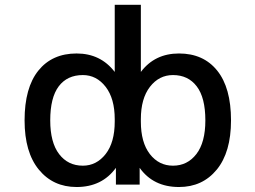

<svg xmlns="http://www.w3.org/2000/svg" viewBox="-20 -751 1040 782"><path d="M184.6 -260.7Q184.6 -170.9 220.7 -123.5Q256.8 -76.2 317.4 -76.2Q373 -76.2 410.2 -123.5Q447.3 -170.9 447.3 -255.9V-265.6Q447.3 -349.6 410.2 -397.5Q373 -445.3 317.4 -445.3Q253.9 -445.3 219.2 -399.4Q184.6 -353.5 184.6 -260.7ZM816.4 -260.7Q816.4 -353.5 781.2 -399.4Q746.1 -445.3 684.6 -445.3Q627.9 -445.3 590.8 -397.5Q553.7 -349.6 553.7 -265.6V-255.9Q553.7 -170.9 590.3 -123.5Q627 -76.2 684.6 -76.2Q743.2 -76.2 779.8 -123.5Q816.4 -170.9 816.4 -260.7ZM548.8 1H452.1V-67.4Q395.5 10.7 292 10.7Q196.3 10.7 138.2 -60.1Q80.1 -130.9 80.1 -260.7Q80.1 -393.6 136.2 -463.4Q192.4 -533.2 292 -533.2Q389.6 -533.2 447.3 -458V-731.4H553.7V-458Q610.4 -533.2 709 -533.2Q808.6 -533.2 864.7 -463.4Q920.9 -393.6 920.9 -260.7Q920.9 -130.9 862.8 -60.1Q804.7 10.7 709 10.7Q604.5 10.7 548.8 -67.4Z"/></svg>

Font: Gen Shin Gothic Monospace Medium
Style: Regular
Weight: 500
Designer: [Source Han Sans]
Ryoko NISHIZUKA  (kana & ideographs); Paul D. Hunt (Latin, Greek & Cyrillic); Wenlong ZHANG  (bopomofo
Version: Version 1.002.20150607